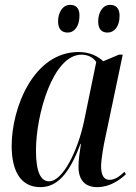

<svg xmlns="http://www.w3.org/2000/svg" viewBox="-20 -760 559 790"><path d="M423 -626C449 -626 472 -649 472 -695C472 -727 456 -740 433 -740C402 -740 384 -708 384 -672C384 -639 399 -626 423 -626ZM259 -626C284 -626 307 -649 307 -696C307 -727 292 -740 269 -740C237 -740 219 -708 219 -672C219 -639 235 -626 259 -626ZM146 10C215 10 265 -44 311 -168H313C308 -133 303 -105 303 -74C303 -19 330 10 380 10C432 10 472 -19 498 -43L492 -53C470 -32 451 -20 430 -20C408 -20 396 -39 396 -75C396 -106 407 -167 414 -197L485 -535H469L405 -508C383 -528 351 -546 303 -546C118 -546 28 -316 28 -160C28 -58 64 10 146 10ZM182 -14C149 -14 128 -49 128 -141C128 -289 198 -535 315 -535C339 -535 362 -526 376 -505L326 -262C301 -142 239 -14 182 -14Z"/></svg>

Font: Noto Serif Display Condensed Medium
Style: Italic
Weight: 500
Width: 3
Italic angle: -12°
Designer: Monotype Design Team
Foundry: Monotype Imaging Inc.
Version: Version 2.009